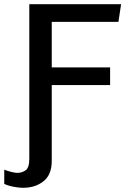

<svg xmlns="http://www.w3.org/2000/svg" viewBox="-50 -706 622 912"><path d="M60 186Q46.5 186 29.5 183.6Q12.5 181.2 -3 177.2Q-18.5 173.2 -29.8 167.5V100Q-17.8 105 1.8 110.1Q21.2 115.2 32.2 115.2Q53.2 115.2 71.2 103.4Q89.2 91.5 89.2 47.5V-686H525.2L512.5 -602H195.8V-386H473V-302H195.8V58.5Q195.8 124 156.6 155Q117.5 186 60 186Z"/></svg>

Font: Chivo Medium
Style: Regular
Weight: 500
Designer: Hector Gatti
Foundry: Omnibus-Type
Version: Version 2.002